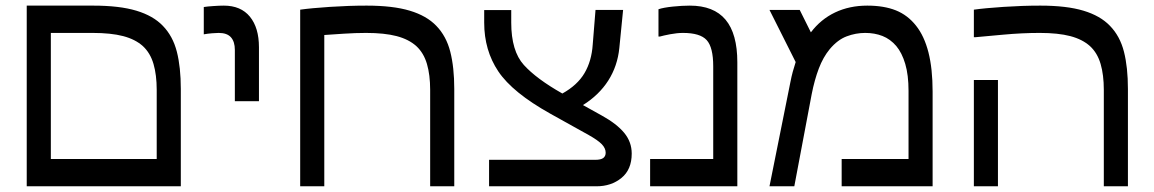

<svg xmlns="http://www.w3.org/2000/svg" viewBox="-20 -653 4044 673"><path d="M613.8 0H73.7V-633.3H306.6Q398.9 -633.3 458 -615.5Q517.1 -597.7 550.8 -562.5Q585.9 -526.4 599.9 -471.7Q613.8 -417 613.8 -341.3ZM529.3 -95.7V-338.4Q529.3 -390.1 518.1 -428.7Q506.8 -467.3 481 -491.2Q454.6 -515.1 411.9 -526.4Q369.1 -537.6 304.7 -537.6Q272 -537.6 235.6 -537.6Q199.2 -537.6 158.2 -537.6V-95.7Z M887.7 -298.3H803.2V-478Q803.2 -506.8 789.6 -522.2Q775.9 -537.6 746.6 -537.6Q738.3 -537.6 723.4 -536.4Q708.5 -535.2 694.3 -532.7V-628.4Q707 -630.4 728.3 -631.8Q749.5 -633.3 764.6 -633.3Q824.2 -633.3 856 -594.5Q887.7 -555.7 887.7 -487.3Z M1032.2 -619.1Q1070.3 -624.5 1136.5 -628.9Q1202.6 -633.3 1265.1 -633.3Q1357.4 -633.3 1416.5 -615.5Q1475.6 -597.7 1509.3 -562.5Q1544.4 -526.4 1558.3 -471.7Q1572.3 -417 1572.3 -341.3V0H1487.8V-338.4Q1487.8 -390.1 1476.6 -428.7Q1465.3 -467.3 1439.5 -491.2Q1413.1 -515.1 1370.4 -526.4Q1327.6 -537.6 1263.2 -537.6Q1226.6 -537.6 1185.1 -534.9Q1143.6 -532.2 1116.7 -530.3V0H1032.2Z M2103 -117.7Q2103 -133.3 2089.4 -147.5Q2075.7 -161.6 2043.5 -179.7L1909.2 -254.4Q1776.4 -328.6 1726.8 -402.6Q1677.2 -476.6 1677.2 -573.7V-617.7H1772V-573.7Q1772 -474.1 1816.2 -425.3Q1860.4 -376.5 1951.2 -325.2Q2003.9 -354.5 2028.8 -396.7Q2053.7 -439 2057.6 -496.6L2067.4 -618.2H2164.1L2150.9 -484.9Q2144.5 -421.4 2112.1 -370.6Q2079.6 -319.8 2023.4 -284.7L2089.4 -248Q2141.6 -219.2 2168 -187.3Q2194.3 -155.3 2194.3 -114.7Q2194.3 -58.6 2158.4 -29.3Q2122.6 0 2070.8 0H1694.3V-92.8H2066.4Q2085.9 -92.8 2094.5 -99.1Q2103 -105.5 2103 -117.7Z M2564.5 0H2258.8V-95.7H2480V-420.4Q2480 -487.3 2457 -512.5Q2434.1 -537.6 2374 -537.6Q2353.5 -537.6 2329.1 -533Q2304.7 -528.3 2293 -524.9H2288.1V-620.6Q2305.2 -626.5 2338.1 -629.9Q2371.1 -633.3 2397.9 -633.3Q2481.9 -633.3 2523.2 -584Q2564.5 -534.7 2564.5 -434.6Z M2822.3 -539.6Q2856.9 -585.4 2907.2 -609.4Q2957.5 -633.3 3020 -633.3Q3078.6 -633.3 3120.1 -616.7Q3161.6 -600.1 3190.9 -563Q3219.7 -526.9 3234.4 -469.5Q3249 -412.1 3249 -332V0H2930.2V-95.7H3164.6V-334.5Q3164.6 -390.1 3153.1 -429Q3141.6 -467.8 3121.6 -491.7Q3100.6 -516.1 3073.2 -526.9Q3045.9 -537.6 3012.7 -537.6Q2979.5 -537.6 2947.8 -525.6Q2916 -513.7 2888.2 -480.5Q2865.2 -452.6 2850.1 -412.8Q2835 -373 2825.2 -323.2L2764.2 0H2677.2L2750.5 -365.2Q2754.4 -385.3 2758.8 -401.4Q2763.2 -417.5 2769 -435.5L2677.2 -618.2H2783.2Z M3393.6 -619.1Q3431.6 -624.5 3497.8 -628.9Q3564 -633.3 3626.5 -633.3Q3718.8 -633.3 3777.8 -615.5Q3836.9 -597.7 3870.6 -562.5Q3905.8 -526.4 3919.7 -471.7Q3933.6 -417 3933.6 -341.3V0H3849.1V-338.4Q3849.1 -390.1 3837.9 -428.7Q3826.7 -467.3 3800.8 -491.2Q3774.4 -515.1 3731.7 -526.4Q3689 -537.6 3624.5 -537.6Q3563 -537.6 3496.8 -531.5Q3430.7 -525.4 3398.4 -522.5H3393.6ZM3478 -372.6V0H3393.6V-372.6Z"/></svg>

Font: IranNastaliq
Style: Regular
Weight: 400
Designer: Hossein Zahedi
Version: Version 1.5